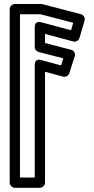

<svg xmlns="http://www.w3.org/2000/svg" viewBox="-20 -897 460 935"><path d="M325.9 -749.7 180.6 -788.6C177.6 -789.4 149.2 -797.9 149.2 -764.5V-668.1C149.2 -656.3 158.3 -646.4 167.9 -643.9L288.2 -612.8L277.2 -578.3L180.7 -604.6C177.9 -605.4 149.2 -614.1 149.2 -580.5V-32.5H77.2V-827.5H177.5L336.6 -786ZM336.5 -695.1C349.3 -691.7 363.2 -699.3 367 -712.2L391.8 -796.6C396 -811 387 -824.5 374.1 -827.8L187 -876.7C185.4 -877.1 182.8 -877.5 180.7 -877.5H52.2C41.4 -877.5 27.2 -867.6 27.2 -852.5V-7.5C27.2 3.2 37 17.5 52.2 17.5H174.2C184.9 17.5 199.2 7.6 199.2 -7.5V-547.7L287.1 -523.8C299 -520.5 313.3 -527.3 317.5 -540.3L343.9 -622.7C348.9 -638.2 338.9 -651.3 326.4 -654.5L199.2 -687.5V-731.9Z"/></svg>

Font: Stormning Aesir
Style: Light
Weight: 400
Designer: Robert Jablonski, Mew Too
Foundry: Cannot Into Space Fonts
Version: Version 0.90